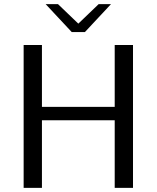

<svg xmlns="http://www.w3.org/2000/svg" viewBox="-20 -914 765 934"><path d="M202 -894H262L361 -799L460 -894H520L393 -758H329ZM95 0V-695H184V-394H538V-695H627V0H538V-329H184V0Z"/></svg>

Font: Coval
Style: Light
Weight: 300
Foundry: Context Ltd
Version: Version 001.000